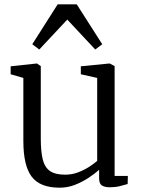

<svg xmlns="http://www.w3.org/2000/svg" viewBox="-20 -861 660 892"><path d="M490.5 9Q466.5 9 453.5 0.8Q440.5 -7.5 440.5 -33V-72Q420.5 -54 391.2 -34.8Q362 -15.5 328 -2.2Q294 11 257.5 11Q166 11 127.2 -40.2Q88.5 -91.5 88.5 -205.5V-499L29.5 -516V-553L150.5 -566H151.5L169.5 -554V-217Q169.5 -158 178.5 -121Q187.5 -84 211.8 -66.8Q236 -49.5 282.5 -49.5Q314 -49.5 342 -60Q370 -70.5 393 -85.2Q416 -100 431.5 -113.5V-499L355.5 -516V-553L488 -566H489.5L512.5 -554V-43.5H574L573 -6Q556.5 -1.5 536.5 3.8Q516.5 9 490.5 9ZM162.5 -631 130 -655.5 248 -841H336.5L455 -655.5L422.5 -631L292.5 -770Z"/></svg>

Font: Merriweather 20pt Light
Style: Regular
Weight: 300
Version: Version 2.100